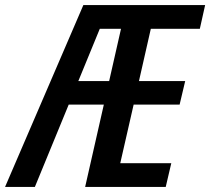

<svg xmlns="http://www.w3.org/2000/svg" viewBox="-63 -740 832 760"><path d="M-43 0 267 -720H749L728 -626H534L487 -419H670L648 -326H466L413 -94H615L593 0H274L348 -326H209L75 0ZM247 -419H369L416 -626H332Z"/></svg>

Font: Instrument Sans Condensed SemiBold Italic
Style: Regular
Weight: 600
Width: 3
Italic angle: -13°
Designer: Rodrigo Fuenzalida
Foundry: fragTYPE
Version: Version 1.000; ttfautohint (v1.8.4.7-5d5b);gftools[0.9.28]